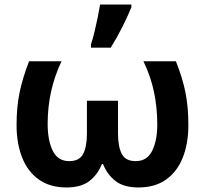

<svg xmlns="http://www.w3.org/2000/svg" viewBox="-20 -816 903 846"><path d="M755 -546Q784 -474 797 -409.5Q810 -345 810 -265Q810 -184 785.5 -122Q761 -60 712 -25Q663 10 590 10Q526 10 489.5 -18Q453 -46 434 -93H429Q410 -46 373.5 -18Q337 10 273 10Q200 10 151 -25Q102 -60 77.5 -122Q53 -184 53 -265Q53 -345 66.5 -409.5Q80 -474 108 -546H251Q220 -480 205 -412Q190 -344 190 -270Q190 -197 212.5 -151.5Q235 -106 285 -106Q330 -106 346.5 -138Q363 -170 363 -228V-372H500V-228Q500 -170 516.5 -138Q533 -106 578 -106Q628 -106 650.5 -151.5Q673 -197 673 -268Q673 -342 658.5 -411Q644 -480 612 -546ZM381 -606V-621Q389 -645 396.5 -676Q404 -707 410.5 -739Q417 -771 421 -796H559V-784Q543 -745 520 -699Q497 -653 468 -606Z"/></svg>

Font: Noto IKEA Arabic
Style: Bold
Weight: 700
Designer: Monotype Design Team
Foundry: Monotype Imaging Inc.
Version: Version 1.200